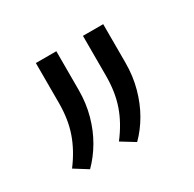

<svg xmlns="http://www.w3.org/2000/svg" viewBox="-70 -761 384 381"><g transform="rotate(-30 122.0 -570.0)"><path d="M38.1 -451.2 7.8 -470.2Q29.8 -499.5 40 -529.1Q50.3 -558.6 50.3 -596.2V-687.5H97.2V-599.1Q97.2 -568.4 89.6 -541Q82 -513.7 68.8 -491.2Q55.7 -468.8 38.1 -451.2ZM146 -451.2 115.2 -470.2Q137.7 -499.5 147.9 -529.1Q158.2 -558.6 158.2 -596.2V-687.5H204.6V-599.1Q204.6 -568.4 197 -541Q189.5 -513.7 176.5 -491.2Q163.6 -468.8 146 -451.2Z"/></g></svg>

Font: Heebo ExtraLight
Style: Regular
Weight: 250
Designer: Oded Ezer
Foundry: Ezer Type House
Version: Version 3.100